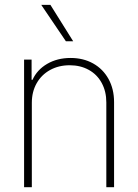

<svg xmlns="http://www.w3.org/2000/svg" viewBox="-20 -778 574 798"><path d="M112.3 0H80.1V-530.3H111.3V-446.3H115.2Q133.8 -487.8 176 -512.5Q218.3 -537.1 273.4 -537.1Q326.2 -537.1 367.2 -514.2Q408.2 -491.2 431.2 -449.5Q454.1 -407.7 454.1 -353.5V0H421.9V-352.5Q421.9 -397.9 402.8 -433.1Q383.8 -468.3 349.1 -487.5Q314.5 -506.8 269.5 -506.8Q224.1 -506.8 188.2 -487.1Q152.3 -467.3 132.3 -431.9Q112.3 -396.5 112.3 -350.6ZM151.4 -757.8H189.5L284.2 -606.4H253.9Z"/></svg>

Font: Pretendard Thin
Style: Regular
Weight: 100
Designer: Base glyphs from Inter by Rasmus Andersson; Hangeul glyphs from Noto Sans CJK(Source Han Sans) by Jang Soo-young and Kan
Foundry: Kil Hyung-jin
Version: Version 1.309